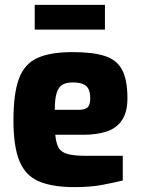

<svg xmlns="http://www.w3.org/2000/svg" viewBox="-20 -760 576 785"><path d="M284 5Q194 5 139 -18.5Q84 -42 59.5 -101.5Q35 -161 35 -268Q35 -378 57.5 -438.5Q80 -499 133 -523Q186 -547 277 -547Q360 -547 409 -531Q458 -515 479.5 -474Q501 -433 501 -358Q501 -302 479 -269Q457 -236 416.5 -222.5Q376 -209 321 -209H206Q209 -177 218.5 -158Q228 -139 254 -131Q280 -123 331 -123H482V-22Q445 -13 397.5 -4Q350 5 284 5ZM204 -311H302Q327 -311 338 -321Q349 -331 349 -357Q349 -381 342 -395.5Q335 -410 319 -416.5Q303 -423 277 -423Q251 -423 235 -413.5Q219 -404 211.5 -379.5Q204 -355 204 -311ZM122 -639V-740H409V-639Z"/></svg>

Font: Exo Thin ExtraBold
Style: Regular
Weight: 800
Version: Version 2.000